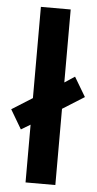

<svg xmlns="http://www.w3.org/2000/svg" viewBox="-65 -794 420 828"><g transform="rotate(5 145.0 -380.0)"><path d="M78 0V-250L38 -226L-11 -309L78 -365V-760H207V-444L251 -473L301 -389L207 -330V0Z"/></g></svg>

Font: Noto Sans Javanese SemiBold
Style: Regular
Weight: 600
Version: Version 2.004